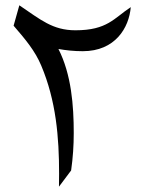

<svg xmlns="http://www.w3.org/2000/svg" viewBox="-20 -680 552 717"><path d="M30.8 -584C74.7 -533.2 110.8 -490.2 133.8 -435.5C189.5 -303.7 200.7 -167.5 200.7 -30.8C200.7 -14.6 200.7 1 200.2 17.1L245.6 -43.5C252.4 -91.3 255.4 -137.2 255.4 -183.1C255.4 -286.1 246.6 -401.9 198.2 -497.1C225.6 -492.2 255.9 -488.8 289.1 -488.8C410.2 -488.8 461.9 -576.2 468.3 -653.3C405.8 -612.3 380.9 -566.9 261.7 -566.9C176.3 -566.9 131.3 -606.9 52.2 -660.2Z"/></svg>

Font: Cardo
Style: Italic
Weight: 400
Designer: David J. Perry
Foundry: David J. Perry
Version: Version 0.99